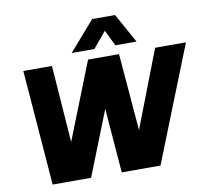

<svg xmlns="http://www.w3.org/2000/svg" viewBox="-100 -1102 1329 1215"><g transform="rotate(-10 564.0 -494.0)"><path d="M685 -799 635 -901 550 -799H404L569 -988H716L821 -799ZM739 -245 930 -740H1128L834 0H585L552 -414L388 0H141L83 -740H267L303 -245L499 -740H698Z"/></g></svg>

Font: Be Vietnam Black
Style: Italic
Weight: 900
Italic angle: -9°
Designer: Lam Bao; Tony Le; Vietanh Nguyen
Foundry: Yellow Type Foundry
Version: Version 5.000